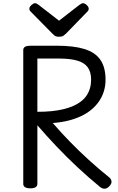

<svg xmlns="http://www.w3.org/2000/svg" viewBox="-20 -1160 734 1197"><path d="M169 14Q147 14 136 7Q125 0 125 -14V-848Q125 -862 136.5 -868.5Q148 -875 170 -875H334Q439 -875 506 -854.5Q573 -834 605.5 -787.5Q638 -741 638 -663Q638 -626 628 -592.5Q618 -559 598.5 -530Q579 -501 551 -477.5Q523 -454 486.5 -436.5Q450 -419 405.5 -408Q361 -397 309 -393Q360 -334 416.5 -276Q473 -218 534 -162.5Q595 -107 661 -54Q672 -46 675 -30.5Q678 -15 659 4Q646 16 632 16.5Q618 17 603 5Q531 -54 462.5 -118Q394 -182 331.5 -248Q269 -314 213 -379V-14Q213 0 202 7Q191 14 169 14ZM213 -463Q261 -463 301.5 -467Q342 -471 376.5 -479.5Q411 -488 438 -500Q465 -512 486 -528.5Q507 -545 520.5 -565.5Q534 -586 541 -610.5Q548 -635 548 -663Q548 -712 526.5 -741Q505 -770 460.5 -782.5Q416 -795 348 -795H213ZM498 -1140Q508 -1140 520.5 -1128.5Q533 -1117 533 -1106Q533 -1104 532.5 -1100Q532 -1096 527 -1090L392 -951Q385 -945 376.5 -938Q368 -931 348 -931Q329 -931 320.5 -938Q312 -945 306 -951L169 -1090Q164 -1096 163.5 -1100Q163 -1104 163 -1106Q163 -1117 176 -1128.5Q189 -1140 198 -1140Q205 -1140 210.5 -1136.5Q216 -1133 223 -1128L348 -1031L473 -1128Q481 -1133 486 -1136.5Q491 -1140 498 -1140Z"/></svg>

Font: Playwrite IT Moderna
Style: Regular
Weight: 400
Designer: Veronika Burian, José Scaglione
Foundry: TypeTogether
Version: Version 1.002